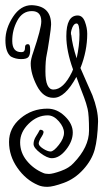

<svg xmlns="http://www.w3.org/2000/svg" viewBox="-20 -418 423 744"><path d="M140 -335Q140 -375 103.5 -375Q67 -375 47 -338Q27 -301 27.5 -258.5Q28 -216 62 -216Q71 -216 74 -220.5Q77 -225 77 -234Q77 -243 82 -245.5Q87 -248 92 -246Q97 -243 97 -224.5Q97 -206 90.5 -197.5Q84 -189 62 -189Q40 -189 22 -199Q1 -216 1 -262Q1 -308 30.5 -353Q60 -398 103 -398Q178 -395 178 -323Q178 -311 171 -265Q164 -219 161 -206Q156 -184 156 -141Q156 -71 187 -71Q226 -71 259 -139Q260 -141 263 -149Q237 -221 237 -278Q237 -358 281 -358Q300 -358 309 -334Q318 -310 318 -287Q318 -221 292 -155L291 -156Q297 -141 313.5 -104.5Q330 -68 338 -49Q360 8 360 53Q358 121 347 161.5Q336 202 303 238.5Q270 275 227.5 290.5Q185 306 163.5 306Q142 306 127 299Q80 279 47.5 232.5Q15 186 15 132Q15 78 59.5 40.5Q104 3 164 3Q201 3 231.5 32.5Q262 62 262 95.5Q262 129 236 162Q210 195 181 195Q163 195 136.5 175Q110 155 110 140Q110 125 120 109.5Q130 94 132.5 88Q135 82 144.5 87Q154 92 142 110.5Q130 129 130 138Q130 147 147 158Q164 169 176 169Q188 169 208 143.5Q228 118 228 96.5Q228 75 208 52Q188 29 165 29Q124 29 91 61.5Q58 94 58 133.5Q58 173 83.5 204.5Q109 236 147 252Q155 256 169.5 256Q184 256 216 244.5Q248 233 265 214Q325 152 325 88Q325 27 319.5 4Q314 -19 306 -40Q298 -61 289 -84.5Q280 -108 276 -120Q232 -39 188 -39Q187 -39 186 -39Q147 -39 123 -85.5Q99 -132 99 -172Q99 -188 109 -216Q140 -308 140 -335ZM277 -192Q288 -242 288 -284.5Q288 -327 277 -327Q264 -327 257 -302Q254 -293 255 -284H256Q260 -244 277 -192Z"/></svg>

Font: Ruge Boogie
Style: Regular
Weight: 400
Version: Version 1.003